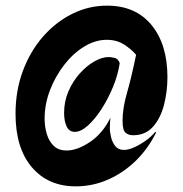

<svg xmlns="http://www.w3.org/2000/svg" viewBox="-20 -573 647 680"><path d="M248 87Q150.5 87 92.8 19.2Q35 -48.5 35 -170Q35 -252 61 -321.8Q87 -391.5 132.2 -443.2Q177.5 -495 235.8 -524Q294 -553 359 -553Q460.5 -553 516.8 -484.2Q573 -415.5 573 -300Q573 -249.5 561 -202.2Q549 -155 522.2 -124.5Q495.5 -94 451 -94Q435.5 -94 424.8 -102.8Q414 -111.5 414 -145Q414 -189.5 429.8 -244.2Q445.5 -299 462 -379Q445.5 -398.5 419.5 -415.2Q393.5 -432 358 -432Q317.5 -432 278.2 -408Q239 -384 207.5 -343.5Q176 -303 157 -253.5Q138 -204 138 -153Q138 -124 145.8 -98.2Q153.5 -72.5 170.5 -56.2Q187.5 -40 216 -40Q253.5 -40 298.5 -70Q343.5 -100 371 -156Q370.5 -149.5 369.8 -141Q369 -132.5 369 -121Q369 -105 373.5 -86.5Q378 -68 388.8 -55Q399.5 -42 419 -42Q434.5 -42 455.2 -51.2Q476 -60.5 496.2 -75Q516.5 -89.5 530 -106L533 -104Q505.5 -47.5 461.8 -4.5Q418 38.5 363.2 62.8Q308.5 87 248 87ZM245 -106Q225 -106 216 -125.2Q207 -144.5 207 -173Q207 -214 222.5 -249.8Q238 -285.5 262.5 -312.8Q287 -340 314.2 -355.5Q341.5 -371 365 -371Q372.5 -371 385.8 -368Q399 -365 404 -349Q398 -309 380.8 -266.5Q363.5 -224 340 -187.5Q316.5 -151 291.5 -128.5Q266.5 -106 245 -106Z"/></svg>

Font: Cabin Condensed
Style: Bold
Weight: 700
Width: 3
Designer: Pablo Impallari
Foundry: Pablo Impallari. http://www.impallari.com Igino Marini. http://www.ikern.com
Version: Version 3.001; ttfautohint (v1.8.3)